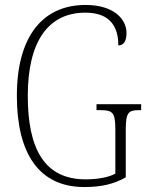

<svg xmlns="http://www.w3.org/2000/svg" viewBox="-20 -744 599 774"><path d="M320 10C389 10 439 -2 487 -29V-221C487 -291 498 -300 541 -300H549V-324H369V-300H384C434 -300 445 -291 445 -222V-44C418 -29 373 -21 325 -21C159 -21 92 -144 92 -358C92 -576 174 -693 324 -693C425 -693 457 -635 457 -561C477 -561 490 -576 490 -611C490 -666 440 -724 325 -724C151 -724 48 -596 48 -358C48 -128 135 10 320 10Z"/></svg>

Font: Noto Serif Hebrew Condensed ExtraLight
Style: Regular
Weight: 200
Width: 3
Designer: Monotype Design Team
Foundry: Monotype Imaging Inc.
Version: Version 2.004